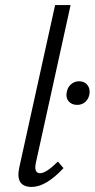

<svg xmlns="http://www.w3.org/2000/svg" viewBox="-20 -731 373 756"><path d="M105 5Q39 5 56 -72L197 -711H258L121 -89Q113 -49 138 -49Q162 -49 208 -95L230 -69Q161 5 105 5ZM284 -318Q262 -318 250 -332.5Q238 -347 243 -369Q246 -387 259.5 -399Q273 -411 291 -411Q313 -411 324.5 -396Q336 -381 332 -359Q328 -340 315 -329Q302 -318 284 -318Z"/></svg>

Font: EauTest
Style: Italic
Weight: 400
Italic angle: -12°
Designer: Christian Thalmann (Catharsis Fonts)
Version: Version 0.001;PS 000.001;hotconv 1.0.88;makeotf.lib2.5.64775